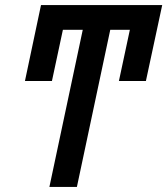

<svg xmlns="http://www.w3.org/2000/svg" viewBox="-20 -734 657 754"><path d="M174 0 305 -617H227L184 -416H78L141 -714H617L553 -416H447L490 -617H413L282 0Z"/></svg>

Font: Noto Sans ExtraCondensed SemiBold
Style: Italic
Weight: 600
Width: 2
Italic angle: -12°
Designer: Monotype Design Team
Foundry: Monotype Imaging Inc.
Version: Version 2.013; ttfautohint (v1.8.4.7-5d5b)